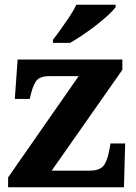

<svg xmlns="http://www.w3.org/2000/svg" viewBox="-20 -786 572 806"><path d="M14 0V-41.2L310.2 -466.4H186.6Q153.4 -466.4 138 -452.5Q122.6 -438.6 111.6 -398L104.8 -370.6H42.2L54 -536H493.6V-492.8L197 -69.6H356.4Q394.8 -69.6 411.9 -87.2Q429 -104.8 437.8 -150.4L444 -183.8H505.4L500.4 0ZM202.2 -619Q217.2 -638 235.8 -664Q254.4 -690 272.3 -717Q290.2 -744 300.6 -766H465.4V-756Q456 -743 434.5 -723Q413 -703 384.8 -681Q356.6 -659 327.6 -639.5Q298.6 -620 274.6 -606H202.2Z"/></svg>

Font: Noto Serif Hentaigana ExtraLight
Style: Regular
Weight: 200
Designer: Kazuhiro Yamada
Foundry: nipponia
Version: Version 1.000